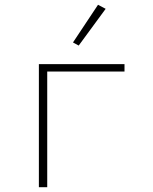

<svg xmlns="http://www.w3.org/2000/svg" viewBox="-20 -785 640 805"><path d="M143 -516H502V-485H178V0H143ZM310 -594 286 -607 391 -765 423 -748Z"/></svg>

Font: IBM Plex Mono ExtraLight
Style: Regular
Weight: 200
Monospace: yes
Designer: Mike Abbink, Paul van der Laan, Pieter van Rosmalen
Foundry: Bold Monday
Version: Version 2.3